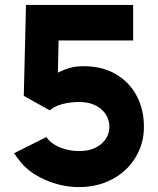

<svg xmlns="http://www.w3.org/2000/svg" viewBox="-20 -747 644 783"><path d="M567 -230Q567 -162 533 -105.5Q499 -49 438.5 -16.5Q378 16 302 16Q230 16 161 -15Q92 -46 55 -98Q53 -101 47 -108.5Q41 -116 37 -122L169 -188L177 -178Q195 -157 229.5 -144Q264 -131 302 -131Q359 -131 392.5 -159.5Q426 -188 426 -230Q426 -273 392.5 -302Q359 -331 302 -331Q266 -331 234 -322.5Q202 -314 183 -297L77 -356L86 -727H523V-582H219L216 -451Q246 -465 268 -471Q290 -477 322 -477Q397 -477 452.5 -444.5Q508 -412 537.5 -356Q567 -300 567 -230Z"/></svg>

Font: SUIT Heavy
Style: Regular
Weight: 900
Designer: Sunn Youn; Korean Glyphs from Source Han Sans (Sandoll Communications; Soo-young Jang, Joo-yeon Kang)
Foundry: Sunn
Version: Version 1.006